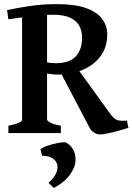

<svg xmlns="http://www.w3.org/2000/svg" viewBox="-20 -650 647 938"><path d="M503.9 -481.9Q503.9 -419.4 471.2 -375.5Q438.5 -331.5 383.5 -308.6Q328.6 -285.6 261.7 -285.6Q248 -285.6 233.6 -287.4Q219.2 -289.1 204.1 -292.5L201.2 -346.2Q218.3 -343.3 229.7 -342.3Q241.2 -341.3 253.4 -341.3Q319.3 -341.3 350.1 -374.5Q380.9 -407.7 380.9 -466.8Q380.9 -497.1 368.2 -522.2Q355.5 -547.4 324.2 -562.7Q293 -578.1 236.8 -578.1Q208 -578.1 170.4 -574.5Q132.8 -570.8 93.5 -565.9Q54.2 -561 21 -555.7L14.6 -600.6Q65.9 -611.8 127.2 -620.8Q188.5 -629.9 258.3 -629.9Q346.7 -629.9 400.6 -610.4Q454.6 -590.8 479.2 -557.4Q503.9 -523.9 503.9 -481.9ZM607.4 -25.4Q585.9 -18.6 558.3 -11Q530.8 -3.4 506.1 1.7Q481.4 6.8 468.8 6.8Q455.1 6.8 441.4 -1.2Q427.7 -9.3 420.9 -20L274.4 -298.8L347.2 -331.1L521.5 -89.8Q537.1 -69.3 552.2 -63.7Q567.4 -58.1 600.1 -61ZM21 0V-35.6Q87.9 -49.3 87.9 -65.4V-585.4H210V-65.4Q210 -59.6 225.8 -51Q241.7 -42.5 277.3 -35.6V0ZM349.1 133.8Q347.7 168.9 319.3 206.5Q291 244.1 242.7 268.1L216.8 243.2Q235.8 227.1 248.3 207Q260.7 187 261.2 166Q261.2 144 242.9 127.9Q224.6 111.8 185.5 110.4L177.7 79.1Q189.9 69.3 214.1 61.3Q238.3 53.2 262.7 48.6Q287.1 43.9 299.8 44.9Q323.2 56.6 336.7 79.3Q350.1 102.1 349.1 133.8Z"/></svg>

Font: Gentium Plus
Style: Bold
Weight: 700
Designer: Victor Gaultney, Annie Olsen, Iska Routamaa, Becca Hirsbrunner
Foundry: SIL International
Version: Version 6.101